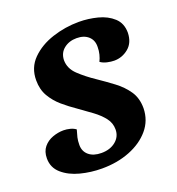

<svg xmlns="http://www.w3.org/2000/svg" viewBox="-110 -617 671 727"><g transform="rotate(-20 225.5 -254.0)"><path d="M180 22Q135 22 93 11Q51 0 23.5 -24Q-4 -48 -4 -85Q-4 -113 10.5 -130.5Q25 -148 47 -156Q69 -164 91 -164Q104 -164 117.5 -160.5Q131 -157 140 -150Q135 -134 132 -121Q129 -108 129 -91Q129 -65 147.5 -49.5Q166 -34 198 -34Q233 -34 255.5 -52.5Q278 -71 278 -100Q278 -126 262 -146.5Q246 -167 221 -185.5Q196 -204 169 -223Q141 -242 116 -263.5Q91 -285 75 -312.5Q59 -340 59 -377Q59 -428 93 -462Q127 -496 179 -513Q231 -530 286 -530Q324 -530 361 -520.5Q398 -511 422.5 -488.5Q447 -466 447 -428Q446 -388 420.5 -367Q395 -346 363 -346Q350 -346 334.5 -349.5Q319 -353 308 -361Q314 -373 317.5 -387Q321 -401 321 -416Q322 -443 304.5 -459Q287 -475 257 -475Q227 -475 206 -458.5Q185 -442 184 -413Q184 -379 211.5 -353Q239 -327 275 -303Q306 -282 336 -259.5Q366 -237 385.5 -208.5Q405 -180 405 -139Q404 -90 373.5 -54Q343 -18 292.5 2Q242 22 180 22Z"/></g></svg>

Font: Sansita Swashed Medium
Style: Regular
Weight: 500
Designer: Pablo Cosgaya
Foundry: Omnibus-Type
Version: Version 1.003; ttfautohint (v1.8.3)